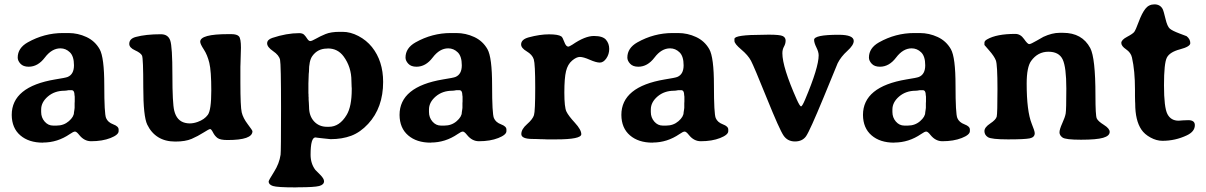

<svg xmlns="http://www.w3.org/2000/svg" viewBox="-20 -627 5422 863"><path d="M314.9 -199.7Q314.9 -221.7 301.3 -221.7H288.6Q276.4 -219.2 270 -219.2Q225.6 -219.2 195.3 -193.4Q165 -167.5 165 -134.8V-123.5Q165 -98.6 180.7 -80.6Q196.3 -62.5 218.8 -62.5H234.4Q266.6 -62.5 289.6 -82.5Q312.5 -102.5 312.5 -121.6Q314.5 -131.3 314.5 -134.3L315.4 -142.1V-163.1L315.9 -170.9V-192.4Q314.9 -197.3 314.9 -199.7ZM513.2 -44.9V-37.6Q513.2 -21 476.6 -6.6Q439.9 7.8 389.6 7.8Q358.9 7.8 336.4 -20Q324.2 -35.6 317.4 -35.6Q310.5 -36.1 293.9 -24.4Q238.3 13.7 173.8 13.7Q173.3 13.7 172.9 14.2Q109.4 14.2 71.3 -18.6Q33.2 -51.3 32.7 -110.4Q32.7 -237.3 228 -270Q274.9 -277.3 284.2 -281.2Q312.5 -293 312.5 -333.5Q312.5 -374 294.2 -391.8Q275.9 -409.7 251.5 -409.7Q212.9 -409.7 181.6 -368.4Q150.4 -327.1 108.9 -327.1Q84.5 -327.1 72 -340.6Q59.6 -354 59.6 -368.2Q59.6 -411.1 104.5 -436.5Q179.2 -478.5 262.7 -478.5H288.1Q330.1 -478.5 368.4 -460.7Q406.7 -442.9 427.7 -406.2Q448.7 -369.6 448.7 -242.7Q448.7 -115.7 456.8 -96.4Q464.8 -77.1 489 -68.1Q513.2 -59.1 513.2 -44.9Z M1114.7 -37.1Q1114.7 2.4 1002.9 2.4Q969.7 2.4 957.5 -6.8Q945.3 -16.1 937.5 -31.5Q929.7 -46.9 924.6 -46.9Q919.4 -46.9 894.5 -31Q869.6 -15.1 841.6 -2.9Q813.5 9.3 768.1 9.3Q722.7 9.3 691.2 -10.3Q659.7 -29.8 641.8 -66.9Q624 -104 624 -234.4Q624 -364.7 618.4 -377Q612.8 -389.2 586.9 -400.9Q561 -412.6 561 -429.7Q561 -453.1 590.3 -460.9Q635.7 -473.1 703.1 -473.1Q735.4 -473.1 745.1 -445.3Q754.9 -417.5 754.9 -290Q754.9 -162.6 763.2 -129.4Q774.4 -83.5 812.5 -74.7Q822.3 -72.3 832.5 -72.3Q850.1 -72.3 868.7 -79.1Q898.9 -89.8 914.3 -111.1Q929.7 -132.3 929.7 -220.2Q929.7 -308.1 920.9 -344.2Q912.1 -380.4 896 -404.8Q879.9 -429.2 879.9 -439.5Q879.9 -473.6 1005.9 -473.6H1019.5Q1044.9 -473.6 1054 -463.6Q1063 -453.6 1063 -412.6L1061 -341.8L1060.5 -327.1V-254.9Q1060.5 -147.5 1066.4 -122.1Q1072.3 -96.7 1093.5 -68.8Q1114.7 -41 1114.7 -37.1Z M1560.5 -236.3 1559.6 -263.2Q1559.6 -325.7 1524.4 -373.5Q1498 -409.2 1454.1 -409.2L1450.2 -408.7Q1407.7 -408.7 1383.8 -375Q1368.7 -354 1368.7 -304.2L1367.7 -294.9L1366.2 -252V-208L1366.7 -203.1V-193.8L1367.2 -189Q1367.2 -184.1 1367.2 -179.2L1368.2 -165L1369.1 -146.5Q1369.1 -106 1391.6 -81.5Q1414.1 -57.1 1449.7 -57.1H1458.5Q1506.3 -57.1 1538.1 -110.4Q1561 -148.4 1561 -225.1V-231ZM1376 68.4Q1376 108.4 1397.5 136.7L1418.9 158.2Q1436.5 175.8 1436.5 187.5Q1436.5 203.1 1414.8 209Q1393.1 214.8 1321.3 214.8L1308.6 215.3Q1226.1 215.3 1206.8 209Q1187.5 202.6 1187.5 189Q1187.5 183.6 1211.4 146Q1235.4 108.4 1241.2 68.4Q1243.2 55.2 1243.2 -141.1Q1243.2 -337.4 1238.8 -358.2Q1234.4 -378.9 1207.5 -397.2Q1180.7 -415.5 1180.7 -432.1Q1180.7 -448.7 1203.6 -456.5Q1268.1 -478 1324.7 -478Q1339.8 -478 1346.9 -470.9Q1354 -463.9 1360.8 -453.1Q1367.7 -442.4 1374.5 -442.4Q1381.3 -442.4 1400.1 -453.1Q1418.9 -463.9 1443.1 -473.9Q1467.3 -483.9 1506.8 -483.9H1520Q1555.2 -483.9 1591.1 -465.1Q1627 -446.3 1651.9 -415.5Q1702.1 -352.5 1702.1 -258.8Q1702.1 -143.1 1634.8 -70.3Q1599.6 -32.2 1558.6 -16.8Q1517.6 -1.5 1465.8 -1.5Q1465.3 -1.5 1428.7 -5.4L1407.7 -7.8L1397.9 -9.3Q1376 -9.3 1376 68.4Z M2058.1 -199.7Q2058.1 -221.7 2044.4 -221.7H2031.7Q2019.5 -219.2 2013.2 -219.2Q1968.8 -219.2 1938.5 -193.4Q1908.2 -167.5 1908.2 -134.8V-123.5Q1908.2 -98.6 1923.8 -80.6Q1939.5 -62.5 1961.9 -62.5H1977.5Q2009.8 -62.5 2032.7 -82.5Q2055.7 -102.5 2055.7 -121.6Q2057.6 -131.3 2057.6 -134.3L2058.6 -142.1V-163.1L2059.1 -170.9V-192.4Q2058.1 -197.3 2058.1 -199.7ZM2256.3 -44.9V-37.6Q2256.3 -21 2219.7 -6.6Q2183.1 7.8 2132.8 7.8Q2102.1 7.8 2079.6 -20Q2067.4 -35.6 2060.5 -35.6Q2053.7 -36.1 2037.1 -24.4Q1981.4 13.7 1917 13.7Q1916.5 13.7 1916 14.2Q1852.5 14.2 1814.5 -18.6Q1776.4 -51.3 1775.9 -110.4Q1775.9 -237.3 1971.2 -270Q2018.1 -277.3 2027.3 -281.2Q2055.7 -293 2055.7 -333.5Q2055.7 -374 2037.4 -391.8Q2019 -409.7 1994.6 -409.7Q1956.1 -409.7 1924.8 -368.4Q1893.6 -327.1 1852.1 -327.1Q1827.6 -327.1 1815.2 -340.6Q1802.7 -354 1802.7 -368.2Q1802.7 -411.1 1847.7 -436.5Q1922.4 -478.5 2005.9 -478.5H2031.2Q2073.2 -478.5 2111.6 -460.7Q2149.9 -442.9 2170.9 -406.2Q2191.9 -369.6 2191.9 -242.7Q2191.9 -115.7 2200 -96.4Q2208 -77.1 2232.2 -68.1Q2256.3 -59.1 2256.3 -44.9Z M2592.8 -23.9Q2592.8 -0.5 2479.5 -0.5H2437.5L2427.2 -1Q2417 -1.5 2406.2 -1.5L2396 -2Q2385.7 -2.4 2374.5 -2.4Q2323.2 -2.4 2323.2 -24.4Q2323.2 -46.4 2348.9 -68.8Q2374.5 -91.3 2380.1 -109.4Q2385.7 -127.4 2385.7 -233.4Q2385.7 -339.4 2379.2 -360.4Q2372.6 -381.3 2347.4 -396.2Q2322.3 -411.1 2322.3 -427.2Q2322.3 -449.7 2356 -459Q2406.7 -472.7 2447.8 -472.7Q2488.8 -472.7 2502.9 -463.4Q2508.8 -459.5 2516.4 -438.5Q2523.9 -417.5 2534.2 -417.5Q2538.6 -417.5 2552.7 -426.3Q2609.4 -465.3 2649.4 -465.3Q2689.5 -465.3 2703.9 -448.2Q2718.3 -431.2 2718.3 -407.2Q2718.3 -383.3 2705.3 -364.5Q2692.4 -345.7 2676 -345.7Q2659.7 -345.7 2630.9 -358.4Q2602.1 -371.1 2586.4 -371.1Q2570.8 -371.1 2551.3 -354.5Q2531.7 -337.9 2524.2 -307.1Q2516.6 -276.4 2516.6 -210.7Q2516.6 -145 2525.9 -125.7Q2535.2 -106.4 2564 -75.2Q2592.8 -43.9 2592.8 -23.9Z M3055.2 -199.7Q3055.2 -221.7 3041.5 -221.7H3028.8Q3016.6 -219.2 3010.3 -219.2Q2965.8 -219.2 2935.5 -193.4Q2905.3 -167.5 2905.3 -134.8V-123.5Q2905.3 -98.6 2920.9 -80.6Q2936.5 -62.5 2959 -62.5H2974.6Q3006.8 -62.5 3029.8 -82.5Q3052.7 -102.5 3052.7 -121.6Q3054.7 -131.3 3054.7 -134.3L3055.7 -142.1V-163.1L3056.2 -170.9V-192.4Q3055.2 -197.3 3055.2 -199.7ZM3253.4 -44.9V-37.6Q3253.4 -21 3216.8 -6.6Q3180.2 7.8 3129.9 7.8Q3099.1 7.8 3076.7 -20Q3064.5 -35.6 3057.6 -35.6Q3050.8 -36.1 3034.2 -24.4Q2978.5 13.7 2914.1 13.7Q2913.6 13.7 2913.1 14.2Q2849.6 14.2 2811.5 -18.6Q2773.4 -51.3 2772.9 -110.4Q2772.9 -237.3 2968.3 -270Q3015.1 -277.3 3024.4 -281.2Q3052.7 -293 3052.7 -333.5Q3052.7 -374 3034.4 -391.8Q3016.1 -409.7 2991.7 -409.7Q2953.1 -409.7 2921.9 -368.4Q2890.6 -327.1 2849.1 -327.1Q2824.7 -327.1 2812.3 -340.6Q2799.8 -354 2799.8 -368.2Q2799.8 -411.1 2844.7 -436.5Q2919.4 -478.5 3002.9 -478.5H3028.3Q3070.3 -478.5 3108.6 -460.7Q3147 -442.9 3168 -406.2Q3189 -369.6 3189 -242.7Q3189 -115.7 3197 -96.4Q3205.1 -77.1 3229.2 -68.1Q3253.4 -59.1 3253.4 -44.9Z M3639.2 -447.8Q3639.2 -470.7 3749.5 -470.7Q3817.4 -470.7 3817.4 -442.9Q3817.4 -424.3 3788.6 -398.2Q3759.8 -372.1 3745.1 -342.8Q3744.6 -341.8 3682.1 -189.5Q3619.6 -38.1 3603 -14.6Q3586.4 8.8 3553.2 8.8Q3520 8.8 3502 -17.6Q3483.9 -43.9 3426.3 -186.5Q3368.7 -329.1 3355.5 -354Q3342.3 -378.9 3311.8 -404.5Q3281.2 -430.2 3281.2 -442.9V-452.1Q3281.2 -470.7 3411.1 -470.7L3435.1 -471.2Q3485.8 -471.2 3498.5 -464.8Q3511.2 -458.5 3511.2 -444.6Q3511.2 -430.7 3503.9 -417.7Q3496.6 -404.8 3496.6 -387.7Q3496.6 -325.2 3561.5 -179.2Q3575.2 -148.9 3580.6 -148.9Q3585.9 -148.9 3599.1 -180.2Q3659.7 -323.7 3659.7 -378.4Q3659.7 -393.6 3649.4 -414.1Q3639.2 -434.6 3639.2 -447.8Z M4141.1 -199.7Q4141.1 -221.7 4127.4 -221.7H4114.7Q4102.5 -219.2 4096.2 -219.2Q4051.8 -219.2 4021.5 -193.4Q3991.2 -167.5 3991.2 -134.8V-123.5Q3991.2 -98.6 4006.8 -80.6Q4022.5 -62.5 4044.9 -62.5H4060.5Q4092.8 -62.5 4115.7 -82.5Q4138.7 -102.5 4138.7 -121.6Q4140.6 -131.3 4140.6 -134.3L4141.6 -142.1V-163.1L4142.1 -170.9V-192.4Q4141.1 -197.3 4141.1 -199.7ZM4339.4 -44.9V-37.6Q4339.4 -21 4302.7 -6.6Q4266.1 7.8 4215.8 7.8Q4185.1 7.8 4162.6 -20Q4150.4 -35.6 4143.6 -35.6Q4136.7 -36.1 4120.1 -24.4Q4064.5 13.7 4000 13.7Q3999.5 13.7 3999 14.2Q3935.5 14.2 3897.5 -18.6Q3859.4 -51.3 3858.9 -110.4Q3858.9 -237.3 4054.2 -270Q4101.1 -277.3 4110.4 -281.2Q4138.7 -293 4138.7 -333.5Q4138.7 -374 4120.4 -391.8Q4102.1 -409.7 4077.6 -409.7Q4039.1 -409.7 4007.8 -368.4Q3976.6 -327.1 3935.1 -327.1Q3910.6 -327.1 3898.2 -340.6Q3885.7 -354 3885.7 -368.2Q3885.7 -411.1 3930.7 -436.5Q4005.4 -478.5 4088.9 -478.5H4114.3Q4156.2 -478.5 4194.6 -460.7Q4232.9 -442.9 4253.9 -406.2Q4274.9 -369.6 4274.9 -242.7Q4274.9 -115.7 4283 -96.4Q4291 -77.1 4315.2 -68.1Q4339.4 -59.1 4339.4 -44.9Z M4967.8 -34.2Q4967.8 -16.1 4938.2 -7.6Q4908.7 1 4839.1 1Q4769.5 1 4755.9 -8.8Q4742.2 -18.6 4742.2 -32Q4742.2 -45.4 4754.6 -72.8Q4767.1 -100.1 4770 -116.7Q4772.9 -133.3 4772.9 -229Q4772.9 -324.7 4756.6 -359.6Q4740.2 -394.5 4692.4 -394.5Q4644.5 -394.5 4614.7 -353Q4594.7 -325.2 4594.7 -251Q4594.7 -128.4 4617.2 -71.3Q4630.9 -38.1 4630.9 -28.3Q4630.9 -9.8 4608.4 -5.1Q4585.9 -0.5 4511 -0.5Q4436 -0.5 4420.4 -10.5Q4404.8 -20.5 4404.8 -37.6Q4404.8 -54.7 4430.7 -71.8Q4456.5 -88.9 4460 -102.8Q4463.4 -116.7 4463.4 -226.8Q4463.4 -336.9 4456.1 -355.7Q4448.7 -374.5 4426.8 -399.4Q4404.8 -424.3 4404.8 -424.8V-435.1Q4404.8 -443.4 4417 -450.2Q4459.5 -474.6 4543.5 -474.6Q4566.9 -474.6 4582.8 -451.7Q4598.6 -428.7 4606 -428.7Q4613.3 -428.7 4640.4 -444.6Q4667.5 -460.4 4669.9 -461.4Q4709 -479.5 4742.7 -479.5H4758.3Q4843.8 -479.5 4880.4 -411.1Q4903.8 -366.7 4903.8 -197.8Q4903.8 -107.4 4909.7 -94.7Q4915.5 -82 4941.7 -65.7Q4967.8 -49.3 4967.8 -34.2Z M5205.6 -586.9Q5210.4 -577.6 5218.5 -543Q5226.6 -508.3 5237.8 -498.5Q5249 -488.8 5280.8 -476.8Q5312.5 -464.8 5313.5 -464.4Q5330.1 -451.2 5330.1 -433.1Q5330.1 -417.5 5283.9 -405.3Q5237.8 -393.1 5224.9 -368.2Q5211.9 -343.3 5211.9 -243.7Q5211.9 -144 5227.3 -114.3Q5242.7 -84.5 5277.8 -84.5L5295.4 -85.9Q5307.1 -86.9 5320.8 -86.9Q5350.6 -86.9 5350.6 -64.5Q5350.6 -35.6 5314.5 -18.6Q5262.7 5.9 5205.1 5.9Q5178.2 5.9 5151.4 -8.8Q5124.5 -23.4 5110.4 -44.4Q5082.5 -85.4 5082.5 -161.6L5082 -171.9Q5081.5 -182.6 5081.5 -195.8V-224.6Q5081.5 -309.1 5067.9 -368.7Q5063 -390.6 5041.5 -405.3Q5020 -419.9 5020 -433.8Q5020 -447.8 5045.9 -461.4Q5071.8 -475.1 5078.1 -483.4Q5084.5 -491.7 5098.4 -529.3Q5112.3 -566.9 5127.9 -587.2Q5143.6 -607.4 5168.9 -607.4Q5194.3 -607.4 5205.6 -586.9Z"/></svg>

Font: Averia Serif Libre
Style: Bold
Weight: 700
Version: Version 1.002